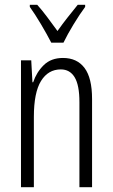

<svg xmlns="http://www.w3.org/2000/svg" viewBox="-20 -785 472 805"><path d="M244 -542Q303 -542 334.5 -500Q366 -458 366 -370V0H313V-357Q313 -428 293 -461Q273 -494 235 -494Q182 -494 152 -445.5Q122 -397 122 -295V0H68V-532H111L116 -440H119Q133 -482 163.5 -512Q194 -542 244 -542ZM195 -606Q177 -641 151.5 -684Q126 -727 105 -756V-765H136Q155 -744 177.5 -714Q200 -684 221 -655Q243 -686 262 -710Q281 -734 306 -765H337V-756Q314 -725 288.5 -683Q263 -641 246 -606Z"/></svg>

Font: Noto Sans Sinhala UI ExtraCondensed Light
Style: Regular
Weight: 300
Width: 2
Designer: Jelle Bosma - Monotype Design Team
Foundry: Monotype Imaging Inc.
Version: Version 2.006; ttfautohint (v1.8.4.7-5d5b)